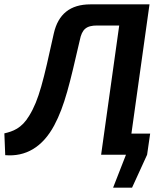

<svg xmlns="http://www.w3.org/2000/svg" viewBox="-57 -710 747 881"><path d="M546 -97 629 -690H358C265 -690 210 -645 190 -557C142 -339 122 -252 77 -179C42 -120 1 -107 -37 -98L-33 2C60 10 138 -34 192 -135C240 -225 263 -326 309 -525C319 -576 339 -593 389 -593H490L407 0H521L462 151H549L618 0L632 -97Z"/></svg>

Font: Exo 2 Semi Bold
Style: Italic
Weight: 600
Italic angle: -8°
Designer: Natanael Gama
Version: Version 1.001;PS 001.001;hotconv 1.0.88;makeotf.lib2.5.64775